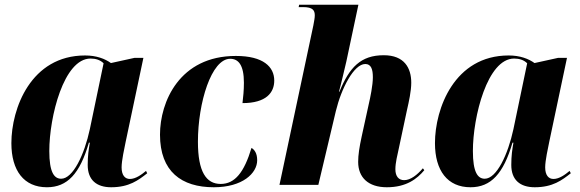

<svg xmlns="http://www.w3.org/2000/svg" viewBox="-20 -780 2448 810"><path d="M178 10C264 10 317 -47 355 -178H359C354 -149 350 -123 350 -84C350 -21 387 10 449 10C525 10 564 -20 601 -49L596 -59C577 -43 552 -25 528 -25C507 -25 493 -41 493 -74C493 -103 505 -156 510 -181L585 -536H548L448 -514C423 -532 387 -546 339 -546C110 -546 28 -322 28 -176C28 -60 81 10 178 10ZM238 -26C208 -26 188 -54 188 -143C188 -287 249 -533 362 -533C384 -533 403 -527 417 -513L359 -235C336 -128 288 -26 238 -26Z M882 10C1003 10 1065 -49 1065 -104C1065 -134 1053 -149 1041 -156C1010 -53 971 -4 911 -4C850 -4 815 -55 815 -182C815 -347 872 -532 951 -532C985 -532 1009 -507 1009 -431C1009 -398 1006 -371 1003 -345C1104 -345 1137 -390 1137 -440C1137 -498 1091 -544 975 -544C737 -544 655 -350 655 -212C655 -56 746 10 882 10Z M1612 10C1695 10 1740 -26 1770 -62L1764 -70C1740 -42 1712 -20 1685 -20C1662 -20 1648 -36 1648 -66C1648 -93 1656 -124 1664 -161L1697 -316C1705 -351 1715 -396 1715 -431C1715 -493 1686 -547 1599 -547C1502 -547 1454 -496 1412 -393H1410C1417 -417 1435 -495 1441 -520L1492 -760H1242L1240 -750H1259C1300 -750 1308 -736 1308 -715C1308 -704 1305 -690 1302 -673L1159 0H1323L1397 -312C1420 -407 1473 -510 1521 -510C1546 -510 1553 -487 1553 -454C1553 -420 1542 -368 1536 -342L1506 -205C1496 -159 1491 -126 1491 -97C1491 -31 1534 10 1612 10Z M1965 10C2051 10 2104 -47 2142 -178H2146C2141 -149 2137 -123 2137 -84C2137 -21 2174 10 2236 10C2312 10 2351 -20 2388 -49L2383 -59C2364 -43 2339 -25 2315 -25C2294 -25 2280 -41 2280 -74C2280 -103 2292 -156 2297 -181L2372 -536H2335L2235 -514C2210 -532 2174 -546 2126 -546C1897 -546 1815 -322 1815 -176C1815 -60 1868 10 1965 10ZM2025 -26C1995 -26 1975 -54 1975 -143C1975 -287 2036 -533 2149 -533C2171 -533 2190 -527 2204 -513L2146 -235C2123 -128 2075 -26 2025 -26Z"/></svg>

Font: Noto Serif Display SemiCondensed ExtraBold
Style: Italic
Weight: 800
Width: 4
Italic angle: -12°
Designer: Monotype Design Team
Foundry: Monotype Imaging Inc.
Version: Version 2.009